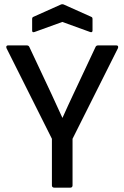

<svg xmlns="http://www.w3.org/2000/svg" viewBox="-20 -864 573 884"><path d="M140 -717 267 -763 394 -717C401 -714 406 -716 406 -723V-776C406 -783 404 -785 399 -787L274 -843C270 -845 264 -845 260 -843L135 -787C130 -785 128 -783 128 -776V-723C128 -716 132 -714 140 -717ZM230 0H304C310 0 314 -4 314 -10V-225L523 -642C526 -650 523 -655 516 -655H432C427 -655 422 -653 420 -648L319 -433C301 -396 285 -359 268 -322H267C251 -358 234 -395 217 -431L115 -648C113 -653 108 -655 103 -655H17C10 -655 7 -650 10 -642L219 -225V-10C219 -4 223 0 230 0Z"/></svg>

Font: Sofia Sans Cond SemiBold
Style: Regular
Weight: 600
Width: 3
Designer: Botio Nikoltchev, Ani Petrova
Foundry: lettersoup
Version: Version 4.100